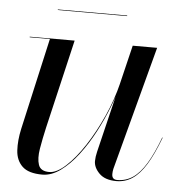

<svg xmlns="http://www.w3.org/2000/svg" viewBox="-46 -607 657 662"><g transform="rotate(5 283.0 -276.0)"><path d="M124 10Q76 10 54.5 -10.8Q33 -31.5 31 -65.8Q29 -100 38 -141L109.5 -458H39.5V-460H195L123 -152.5Q114 -113 108.2 -78.5Q102.5 -44 109.8 -22.5Q117 -1 147 -1Q172.5 -1 204 -29.8Q235.5 -58.5 266.8 -106.2Q298 -154 324 -211.8Q350 -269.5 364 -327H366Q357.5 -290 340 -245Q322.5 -200 298.8 -155Q275 -110 246.5 -72.8Q218 -35.5 186.8 -12.8Q155.5 10 124 10ZM380 10Q341 10 321 -10Q301 -30 301 -52.5Q301 -58.5 302.2 -67.8Q303.5 -77 305.5 -85L396 -460H480.5L366.5 -31Q365.5 -26.5 365 -21.8Q364.5 -17 364.5 -13Q364.5 6 383 6Q412.5 6 436.8 -10.2Q461 -26.5 482.5 -61.8Q504 -97 525 -153.5L526.5 -153Q505 -95.5 483 -59.5Q461 -23.5 436 -6.8Q411 10 380 10ZM128 -560V-562H368V-560Z"/></g></svg>

Font: Bodoni Moda 96pt
Style: Italic
Weight: 400
Italic angle: -13°
Version: Version 2.004